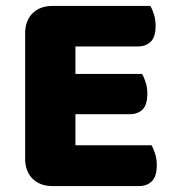

<svg xmlns="http://www.w3.org/2000/svg" viewBox="-20 -626 588 649"><path d="M65 -513Q65 -556 90 -581Q115 -606 158 -606H488Q495 -595 500.5 -577Q506 -559 506 -539Q506 -501 489.5 -485Q473 -469 446 -469H235V-376H460Q467 -365 472.5 -347.5Q478 -330 478 -310Q478 -272 462 -256Q446 -240 419 -240H235V-135H492Q499 -124 504.5 -106Q510 -88 510 -68Q510 -30 493.5 -13.5Q477 3 450 3H158Q115 3 90 -22Q65 -47 65 -90Z"/></svg>

Font: Baloo Paaji
Style: Regular
Weight: 400
Designer: Shuchita Grover and Ek Type
Foundry: Ek Type
Version: Version 1.007;PS 1.000;hotconv 1.0.88;makeotf.lib2.5.647800